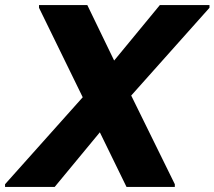

<svg xmlns="http://www.w3.org/2000/svg" viewBox="-50 -740 849 760"><path d="M-30 0V-10.8L338 -422.8L582.8 -720H779.2V-709.2L416.4 -302.4L166.4 0ZM450.8 0 310.4 -287.6 104.4 -709.2V-720H295.6L438.8 -424L642 -10.8V0Z"/></svg>

Font: Kufam
Style: Italic
Weight: 400
Italic angle: -11°
Designer: Artur Schmal
Foundry: Original Type
Version: Version 1.301; ttfautohint (v1.8.3)